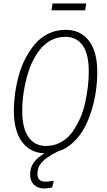

<svg xmlns="http://www.w3.org/2000/svg" viewBox="-20 -864 612 1096"><path d="M472.2 -844.2 465.8 -805.2H273.9L279.8 -844.2ZM309.1 1Q245.6 33.2 219.7 61.3Q193.8 89.4 193.8 128.9Q193.8 172.9 238.8 172.9Q255.4 172.9 287.1 168L277.8 206.1Q253.9 211.9 232.9 211.9Q195.8 211.9 173.8 190.4Q151.9 168.9 151.9 131.8Q151.9 94.7 171.4 65.7Q190.9 36.6 233.9 11.2Q151.4 8.3 105.2 -54.9Q59.1 -118.2 59.1 -231.9Q59.1 -280.3 66.2 -331.3Q73.2 -382.3 87.6 -434.8Q102.1 -487.3 126.5 -533.2Q150.9 -579.1 182.4 -615.5Q213.9 -651.9 258.1 -672.9Q302.2 -693.8 354 -693.8Q439.5 -693.8 487.3 -631.8Q535.2 -569.8 535.2 -453.1Q535.2 -399.9 527.6 -345.2Q520 -290.5 502.7 -234.1Q485.4 -177.7 460 -131.3Q434.6 -85 395.8 -49.1Q356.9 -13.2 309.1 1ZM106.9 -231Q106.9 -132.3 142.6 -81.5Q178.2 -30.8 242.2 -30.8Q287.6 -30.8 325.9 -51.3Q364.3 -71.8 390.1 -106.7Q416 -141.6 435.5 -184.6Q455.1 -227.5 465.8 -276.6Q476.6 -325.7 481.7 -370.1Q486.8 -414.6 486.8 -456.1Q486.8 -554.7 452.4 -604.2Q418 -653.8 352.1 -653.8Q314 -653.8 280.8 -638.7Q247.6 -623.5 223.1 -597.9Q198.7 -572.3 178.7 -537.4Q158.7 -502.4 145.5 -464.1Q132.3 -425.8 123.5 -384.3Q114.7 -342.8 110.8 -304.7Q106.9 -266.6 106.9 -231Z"/></svg>

Font: Fira Sans Compressed ExtraLight
Style: Italic
Weight: 250
Width: 3
Italic angle: -8°
Designer: Carrois Corporate & Edenspiekermann AG
Foundry: Carrois Corporate GbR & Edenspiekermann AG
Version: Version 4.203;PS 004.203;hotconv 1.0.88;makeotf.lib2.5.64775